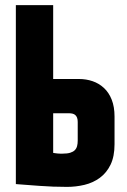

<svg xmlns="http://www.w3.org/2000/svg" viewBox="-20 -720 495 751"><path d="M289 -411H188V-700H42V0Q42 0 54.5 1Q67 2 87.5 3.5Q108 5 134 7Q160 9 188 10Q216 11 242 11Q277 11 310.5 3Q344 -5 370.5 -24.5Q397 -44 412.5 -76Q428 -108 428 -156V-264Q428 -302 417 -330Q406 -358 386.5 -376Q367 -394 342 -402.5Q317 -411 289 -411ZM284 -170Q284 -158 281.5 -148.5Q279 -139 272.5 -132.5Q266 -126 254.5 -122.5Q243 -119 224 -119Q221 -119 216 -119Q211 -119 206.5 -119.5Q202 -120 198 -120.5Q194 -121 191 -121.5Q188 -122 188 -122V-277H250Q257 -277 263.5 -275.5Q270 -274 274.5 -270Q279 -266 281.5 -259.5Q284 -253 284 -243Z"/></svg>

Font: Advent Pro ExtraBold
Style: Regular
Weight: 800
Designer: VivaRado, Andreas Kalpakidis
Foundry: VivaRado, Andreas Kalpakidis
Version: Version 3.000